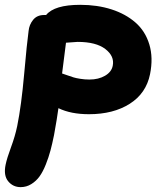

<svg xmlns="http://www.w3.org/2000/svg" viewBox="-52 -476 689 792"><path d="M33.2 295.9Q1.5 295.9 -18.3 271.7Q-38.1 247.6 -28.8 203.1Q-23.4 176.8 -6.6 131.3Q10.3 85.9 19 43.9Q36.1 -40.5 47.6 -169.9Q59.1 -299.3 65.9 -348.1Q68.4 -374 84.5 -394Q100.6 -414.1 129.9 -414.1H138.2Q172.4 -456.1 278.8 -456.1Q349.6 -456.1 408 -437.3Q466.3 -418.5 506.8 -383.1Q547.4 -347.7 564 -292.7Q580.6 -237.8 566.9 -169.9Q550.8 -90.8 483.2 -47.9Q415.5 -4.9 314.9 -4.9Q240.2 -4.9 189 -29.8Q183.6 11.2 170.9 81.1Q163.6 117.2 156.2 144.8Q148.9 172.4 137 202.4Q125 232.4 111.1 251.7Q97.2 271 77.1 283.4Q57.1 295.9 33.2 295.9ZM268.1 -303.2Q266.6 -303.2 220.2 -299.8Q210.9 -230 204.1 -172.9Q210.4 -170.9 225.6 -165.5Q240.7 -160.2 250.7 -157Q260.7 -153.8 279.1 -150.9Q297.4 -147.9 316.9 -147.9Q354.5 -147.9 381.3 -163.6Q408.2 -179.2 413.1 -205.1Q420.9 -244.1 382.6 -273.7Q344.2 -303.2 268.1 -303.2Z"/></svg>

Font: Shantell Sans Irregular Bouncy
Style: Bold Italic
Weight: 700
Italic angle: -11.31°
Designer: Stephen Nixon, Anya Danilova, Shantell Martin
Foundry: Arrow Type
Version: Version 1.006;[9816181b4]